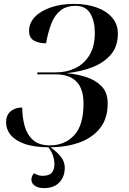

<svg xmlns="http://www.w3.org/2000/svg" viewBox="-20 -744 663 984"><path d="M206 220Q175 220 158 207.5Q141 195 141 177Q141 157 155 144Q163 149 173.5 153Q184 157 199 157Q232 157 245.5 141Q259 125 259 95Q259 78 252.5 56.5Q246 35 228 11Q150 10 102.5 -8Q55 -26 33 -54.5Q11 -83 11 -117Q11 -153 34 -173Q57 -193 94 -193Q94 -144 106 -99.5Q118 -55 148.5 -27Q179 1 236 1Q311 1 359.5 -50Q408 -101 408 -214Q408 -363 264 -363H170L172 -373H266Q321 -373 366.5 -395Q412 -417 439 -462Q466 -507 466 -576Q466 -635 443 -674.5Q420 -714 367 -714Q319 -714 289 -689.5Q259 -665 242.5 -621.5Q226 -578 216 -522Q179 -522 154 -536Q129 -550 129 -586Q129 -626 158.5 -657Q188 -688 240 -706Q292 -724 360 -724Q424 -724 474.5 -706Q525 -688 554.5 -654Q584 -620 584 -571Q584 -506 548 -464Q512 -422 452 -399Q392 -376 320 -369Q372 -365 420.5 -349.5Q469 -334 500.5 -302Q532 -270 532 -214Q532 -137 493 -87.5Q454 -38 387.5 -14Q321 10 239 11Q272 34 292 59.5Q312 85 312 116Q312 161 284.5 190.5Q257 220 206 220Z"/></svg>

Font: Noto Serif Display Medium
Style: Italic
Weight: 500
Italic angle: -12°
Designer: Monotype Design Team
Foundry: Monotype Imaging Inc.
Version: Version 2.009